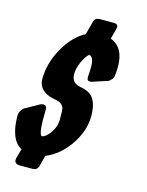

<svg xmlns="http://www.w3.org/2000/svg" viewBox="-130 -817 710 929"><g transform="rotate(15 225.0 -353.0)"><path d="M60.5 39.1Q54.7 39.1 49.8 37.6Q30.8 31.7 36.1 8.8L49.3 -38.6Q-11.2 -71.3 -11.7 -191.4Q-11.2 -214.4 8.8 -231.4L80.1 -271.5Q91.3 -277.3 100.6 -274.9Q113.3 -271.5 113.3 -257.8Q109.4 -126 128.9 -125Q145 -127.4 164.6 -151.9Q191.4 -187.5 191.4 -223.6Q191.4 -226.6 191.4 -231Q191.9 -270 189.5 -280.3Q182.1 -308.1 142.6 -313.5Q127.4 -315.9 114.3 -320.8Q58.6 -341.3 58.6 -394.5Q58.6 -471.7 101.6 -548.8Q144 -624.5 205.6 -657.2L223.6 -724.6Q229.5 -744.6 252 -745.1H322.3Q347.2 -744.6 342.8 -723.6L328.1 -667.5Q412.1 -636.7 393.6 -497.1Q393.1 -494.6 392.6 -492.2Q389.6 -481.9 372.1 -467.8L291 -441.4Q286.6 -440.9 283.2 -440.9Q267.6 -441.4 269.5 -461.9Q269.5 -467.3 270.5 -479.5Q271.5 -495.1 271.5 -502.9Q272.9 -561 248 -564.5Q239.3 -559.6 226.6 -538.6Q201.2 -494.6 201.2 -455.1Q201.7 -411.1 247.1 -403.3Q274.9 -398.4 291 -388.7Q334 -363.3 334 -281.2Q334 -204.1 282.7 -131.3Q234.9 -64 168.9 -37.6L154.3 18.6Q147.9 38.6 126 39.1Z"/></g></svg>

Font: Allan
Style: Bold
Weight: 700
Version: Version 1.005